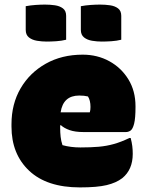

<svg xmlns="http://www.w3.org/2000/svg" viewBox="-20 -802 640 836"><path d="M340 -564Q404 -564 456 -535.5Q508 -507 539 -456.5Q570 -406 570 -339V-336Q570 -287 564 -263.5Q558 -240 548.5 -233.5Q539 -227 528 -227H344Q307 -227 283 -235.5Q259 -244 245 -257L242 -256V-244Q242 -225 244 -206.5Q246 -188 252 -170Q288 -160 330 -160Q375 -160 409.5 -163Q444 -166 476 -175Q508 -184 543 -201H549Q554 -182 556 -166Q558 -150 558 -132Q558 -63 512 -26Q486 -6 444.5 4Q403 14 328 14Q184 14 107 -58.5Q30 -131 30 -251V-261Q30 -349 69.5 -417Q109 -485 179 -524.5Q249 -564 340 -564ZM325 -386Q255 -386 244 -313H371Q374 -322 374 -336Q374 -365 363 -382Q347 -386 325 -386ZM92 -775Q113 -779 135.5 -780.5Q158 -782 176 -782Q198 -782 219 -779Q240 -776 254 -765.5Q268 -755 268 -733V-629Q248 -624 225 -622.5Q202 -621 183 -621Q162 -621 141 -624.5Q120 -628 106 -639Q92 -650 92 -672ZM332 -775Q353 -779 375.5 -780.5Q398 -782 416 -782Q438 -782 459 -779Q480 -776 494 -765.5Q508 -755 508 -733V-629Q488 -624 465 -622.5Q442 -621 423 -621Q402 -621 381 -624.5Q360 -628 346 -639Q332 -650 332 -672Z"/></svg>

Font: Recursive Mn Csl St XBk
Style: Regular
Weight: 1000
Monospace: yes
Version: Version 1.079;hotconv 1.0.112;makeotfexe 2.5.65598; ttfautoh